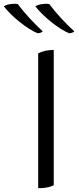

<svg xmlns="http://www.w3.org/2000/svg" viewBox="-90 -984 414 1011"><path d="M193 -9Q177 0 155.5 3.5Q134 7 111 7V-703Q145 -721 193 -721ZM96 -951Q108 -958 122.5 -961Q137 -964 152 -964Q157 -964 162.5 -963.5Q168 -963 170 -962Q196 -927 231 -889Q266 -851 301 -819Q298 -815 290.5 -812Q283 -809 274 -809Q254 -817 229.5 -832.5Q205 -848 180 -868Q155 -888 133 -909.5Q111 -931 96 -951ZM-70 -951Q-58 -958 -43.5 -961Q-29 -964 -14 -964Q-9 -964 -3.5 -963.5Q2 -963 4 -962Q30 -927 65 -889Q100 -851 135 -819Q132 -815 124.5 -812Q117 -809 108 -809Q88 -817 63.5 -832.5Q39 -848 14 -868Q-11 -888 -33 -909.5Q-55 -931 -70 -951Z"/></svg>

Font: Gotu
Style: Regular
Weight: 400
Designer: Sarang Kulkarni & Kailash Malviya
Foundry: Ek Type
Version: Version 2.320;hotconv 1.0.109;makeotfexe 2.5.65596; ttfautoh